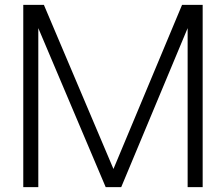

<svg xmlns="http://www.w3.org/2000/svg" viewBox="-20 -772 923 792"><path d="M76 0V-752H161L448 -75L731 -752H816V0H754V-656L480 0H416L138 -656V0Z"/></svg>

Font: Milkman
Style: Regular
Weight: 300
Designer: Giulia Boggio / Martin Desinde
Version: Version 1.000